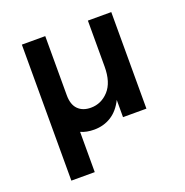

<svg xmlns="http://www.w3.org/2000/svg" viewBox="-124 -599 875 910"><g transform="rotate(-20 313.5 -144.0)"><path d="M416 -487H534V0H416V-87Q392.5 -39 354.5 -15Q316.5 9 268 9Q230 9 201 -4V199H83V-487H201V-189Q201 -141.5 224.5 -117.8Q248 -94 289 -94Q341.5 -94 378.8 -134.8Q416 -175.5 416 -255Z"/></g></svg>

Font: Karla
Style: Bold
Weight: 700
Designer: Jonathan Pinhorn
Version: Version 2.004; ttfautohint (v1.8.4.7-5d5b);gftools[0.9.33]